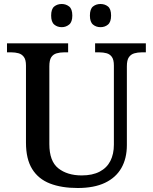

<svg xmlns="http://www.w3.org/2000/svg" viewBox="-20 -931 765 961"><path d="M369 10Q288 10 230 -12.5Q172 -35 141 -85Q110 -135 110 -217V-603Q110 -632 99.5 -646Q89 -660 72.5 -664.5Q56 -669 37 -669H15V-714H321V-669H300Q280 -669 263 -664Q246 -659 236.5 -644.5Q227 -630 227 -599V-210Q227 -124 272 -88.5Q317 -53 389 -53Q443 -53 479 -72Q515 -91 532.5 -125.5Q550 -160 550 -207V-603Q550 -632 540 -646Q530 -660 513.5 -664.5Q497 -669 477 -669H456V-714H710V-669H689Q669 -669 652 -664Q635 -659 625 -644.5Q615 -630 615 -599V-205Q615 -138 587.5 -90Q560 -42 505.5 -16Q451 10 369 10ZM483 -795Q461 -795 445.5 -808Q430 -821 430 -853Q430 -886 445.5 -898.5Q461 -911 483 -911Q505 -911 520.5 -898.5Q536 -886 536 -853Q536 -821 520.5 -808Q505 -795 483 -795ZM289 -795Q267 -795 251.5 -808Q236 -821 236 -853Q236 -886 251.5 -898.5Q267 -911 289 -911Q310 -911 326 -898.5Q342 -886 342 -853Q342 -821 326 -808Q310 -795 289 -795Z"/></svg>

Font: Noto Serif Thai Medium
Style: Regular
Weight: 500
Version: Version 2.001